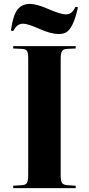

<svg xmlns="http://www.w3.org/2000/svg" viewBox="-20 -967 457 987"><path d="M282.2 -792Q242.7 -792 184.1 -817.9Q122.6 -845.2 99.1 -845.2Q83.5 -845.2 71.8 -837.4Q60.1 -829.6 47.9 -807.1L36.1 -810.1Q46.4 -886.2 69.1 -916.5Q91.8 -946.8 133.8 -946.8Q169.9 -946.8 230 -919.9Q292.5 -893.1 317.9 -893.1Q335 -893.1 345.9 -901.4Q356.9 -909.7 368.2 -932.1L380.9 -929.2Q368.2 -873.5 354 -843.8Q339.8 -814 323.7 -803Q307.6 -792 282.2 -792ZM47.9 0V-12.2L94.2 -15.1Q112.8 -16.6 118.9 -27.3Q125 -38.1 125 -68.8V-670.9Q125 -696.3 118.2 -705.8Q111.3 -715.3 90.8 -715.8L47.9 -717.8V-730H369.1V-717.8L323.2 -715.8Q305.7 -714.8 298.8 -704.1Q292 -693.4 292 -666V-64.9Q292 -36.6 298.8 -26.6Q305.7 -16.6 325.2 -15.1L369.1 -12.2V0Z"/></svg>

Font: Display Regular
Style: Bold
Weight: 700
Designer: Latin by Veronika Burian and Jose Scaglione. Greek by Irene Vlachou. Cyrillic by Vera Evstafieva.
Foundry: TypeTogether
Version: Version 3.002